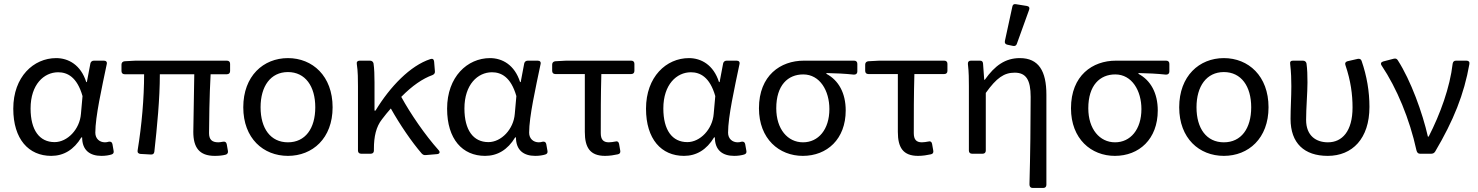

<svg xmlns="http://www.w3.org/2000/svg" viewBox="-20 -763 7336 953"><path d="M45.9 -223.6C45.9 -72.3 122.1 10.7 234.4 10.7C295.9 10.7 346.7 -19.5 383.8 -81.1H387.7C387.7 -17.6 425.8 10.7 483.4 10.7C503.9 10.7 520.5 7.8 533.2 3.9C543 1 545.9 -5.9 543.9 -14.6L538.1 -47.9C536.1 -57.6 529.3 -61.5 519.5 -59.6C513.7 -57.6 506.8 -56.6 501 -56.6C474.6 -56.6 453.1 -74.2 453.1 -104.5C453.1 -184.6 485.4 -327.1 509.8 -444.3C512.7 -455.1 506.8 -461.9 496.1 -461.9H446.3C437.5 -461.9 430.7 -457 428.7 -448.2L411.1 -355.5H408.2C380.9 -441.4 319.3 -474.6 258.8 -474.6C146.5 -474.6 45.9 -381.8 45.9 -223.6ZM381.8 -198.2C376 -121.1 314.5 -57.6 251 -57.6C175.8 -57.6 131.8 -117.2 131.8 -224.6C131.8 -343.8 198.2 -404.3 268.6 -404.3C313.5 -404.3 362.3 -381.8 389.6 -286.1Z M939.5 -108.4C939.5 -31.2 968.8 10.7 1045.9 10.7C1067.4 10.7 1085 8.8 1099.6 4.9C1108.4 2.9 1113.3 -4.9 1111.3 -13.7L1105.5 -46.9C1103.5 -57.6 1096.7 -61.5 1086.9 -59.6C1076.2 -57.6 1068.4 -56.6 1063.5 -56.6C1032.2 -56.6 1017.6 -70.3 1017.6 -102.5C1017.6 -145.5 1019.5 -291 1025.4 -394.5H1106.4C1116.2 -394.5 1122.1 -400.4 1122.1 -410.2V-446.3C1122.1 -456.1 1116.2 -461.9 1106.4 -461.9H652.3L598.6 -459C588.9 -458 583 -452.1 583 -442.4V-410.2C583 -400.4 588.9 -394.5 598.6 -394.5H695.3C695.3 -276.4 683.6 -141.6 663.1 -16.6C661.1 -5.9 667 0 676.8 1L728.5 3.9C738.3 4.9 745.1 0 746.1 -9.8C759.8 -134.8 773.4 -271.5 773.4 -394.5H944.3C943.4 -294.9 939.5 -153.3 939.5 -108.4Z M1187.5 -230.5C1187.5 -76.2 1287.1 10.7 1409.2 10.7C1531.2 10.7 1630.9 -76.2 1630.9 -230.5C1630.9 -385.7 1531.2 -474.6 1409.2 -474.6C1287.1 -474.6 1187.5 -385.7 1187.5 -230.5ZM1544.9 -230.5C1544.9 -125 1495.1 -56.6 1409.2 -56.6C1323.2 -56.6 1273.4 -125 1273.4 -230.5C1273.4 -335 1323.2 -405.3 1409.2 -405.3C1495.1 -405.3 1544.9 -335 1544.9 -230.5Z M2157.2 -17.6C2089.8 -92.8 2017.6 -198.2 1971.7 -282.2C2026.4 -337.9 2078.1 -373 2127 -390.6C2135.7 -394.5 2139.6 -400.4 2138.7 -409.2L2134.8 -457C2133.8 -468.8 2127 -473.6 2116.2 -469.7C2016.6 -437.5 1916 -333 1843.8 -213.9H1838.9V-353.5C1838.9 -387.7 1837.9 -422.9 1834 -448.2C1832 -457 1825.2 -461.9 1816.4 -461.9H1765.6C1754.9 -461.9 1749 -456.1 1751 -445.3C1756.8 -408.2 1756.8 -366.2 1756.8 -335V-15.6C1756.8 -5.9 1762.7 0 1772.5 0H1820.3C1830.1 0 1835.9 -5.9 1835.9 -15.6V-24.4C1835.9 -85 1846.7 -133.8 1876 -170.9C1890.6 -190.4 1905.3 -208 1919.9 -224.6C1964.8 -144.5 2023.4 -58.6 2073.2 -1C2079.1 4.9 2085 7.8 2092.8 6.8L2149.4 2C2162.1 1 2166 -7.8 2157.2 -17.6Z M2199.2 -223.6C2199.2 -72.3 2275.4 10.7 2387.7 10.7C2449.2 10.7 2500 -19.5 2537.1 -81.1H2541C2541 -17.6 2579.1 10.7 2636.7 10.7C2657.2 10.7 2673.8 7.8 2686.5 3.9C2696.3 1 2699.2 -5.9 2697.3 -14.6L2691.4 -47.9C2689.5 -57.6 2682.6 -61.5 2672.9 -59.6C2667 -57.6 2660.2 -56.6 2654.3 -56.6C2627.9 -56.6 2606.4 -74.2 2606.4 -104.5C2606.4 -184.6 2638.7 -327.1 2663.1 -444.3C2666 -455.1 2660.2 -461.9 2649.4 -461.9H2599.6C2590.8 -461.9 2584 -457 2582 -448.2L2564.5 -355.5H2561.5C2534.2 -441.4 2472.7 -474.6 2412.1 -474.6C2299.8 -474.6 2199.2 -381.8 2199.2 -223.6ZM2535.2 -198.2C2529.3 -121.1 2467.8 -57.6 2404.3 -57.6C2329.1 -57.6 2285.2 -117.2 2285.2 -224.6C2285.2 -343.8 2351.6 -404.3 2421.9 -404.3C2466.8 -404.3 2515.6 -381.8 2543 -286.1Z M2882.8 -108.4C2882.8 -31.2 2908.2 10.7 2983.4 10.7C3006.8 10.7 3029.3 6.8 3046.9 2.9C3056.6 1 3060.5 -5.9 3058.6 -15.6L3052.7 -48.8C3050.8 -59.6 3043.9 -63.5 3034.2 -60.5C3023.4 -58.6 3012.7 -56.6 3002 -56.6C2974.6 -56.6 2961.9 -70.3 2961.9 -102.5C2961.9 -192.4 2961.9 -293 2964.8 -395.5H3113.3C3123 -395.5 3128.9 -401.4 3128.9 -411.1V-446.3C3128.9 -456.1 3123 -461.9 3113.3 -461.9H2790L2736.3 -459C2726.6 -458 2720.7 -452.1 2720.7 -442.4V-411.1C2720.7 -401.4 2726.6 -395.5 2736.3 -395.5H2882.8Z M3186.5 -223.6C3186.5 -72.3 3262.7 10.7 3375 10.7C3436.5 10.7 3487.3 -19.5 3524.4 -81.1H3528.3C3528.3 -17.6 3566.4 10.7 3624 10.7C3644.5 10.7 3661.1 7.8 3673.8 3.9C3683.6 1 3686.5 -5.9 3684.6 -14.6L3678.7 -47.9C3676.8 -57.6 3669.9 -61.5 3660.2 -59.6C3654.3 -57.6 3647.5 -56.6 3641.6 -56.6C3615.2 -56.6 3593.8 -74.2 3593.8 -104.5C3593.8 -184.6 3626 -327.1 3650.4 -444.3C3653.3 -455.1 3647.5 -461.9 3636.7 -461.9H3586.9C3578.1 -461.9 3571.3 -457 3569.3 -448.2L3551.8 -355.5H3548.8C3521.5 -441.4 3460 -474.6 3399.4 -474.6C3287.1 -474.6 3186.5 -381.8 3186.5 -223.6ZM3522.5 -198.2C3516.6 -121.1 3455.1 -57.6 3391.6 -57.6C3316.4 -57.6 3272.5 -117.2 3272.5 -224.6C3272.5 -343.8 3338.9 -404.3 3409.2 -404.3C3454.1 -404.3 3502.9 -381.8 3530.3 -286.1Z M3747.1 -225.6C3747.1 -73.2 3847.7 10.7 3964.8 10.7C4085 10.7 4177.7 -72.3 4177.7 -214.8C4177.7 -300.8 4142.6 -364.3 4082 -396.5V-400.4C4130.9 -399.4 4171.9 -397.5 4218.8 -392.6C4229.5 -392.6 4235.4 -398.4 4235.4 -408.2V-446.3C4235.4 -456.1 4229.5 -461.9 4219.7 -461.9H3969.7C3854.5 -461.9 3747.1 -388.7 3747.1 -225.6ZM4096.7 -221.7C4096.7 -120.1 4042 -56.6 3965.8 -56.6C3889.6 -56.6 3833 -122.1 3833 -225.6C3833 -339.8 3890.6 -393.6 3966.8 -393.6C4049.8 -393.6 4096.7 -312.5 4096.7 -221.7Z M4436.5 -108.4C4436.5 -31.2 4461.9 10.7 4537.1 10.7C4560.5 10.7 4583 6.8 4600.6 2.9C4610.4 1 4614.3 -5.9 4612.3 -15.6L4606.4 -48.8C4604.5 -59.6 4597.7 -63.5 4587.9 -60.5C4577.1 -58.6 4566.4 -56.6 4555.7 -56.6C4528.3 -56.6 4515.6 -70.3 4515.6 -102.5C4515.6 -192.4 4515.6 -293 4518.6 -395.5H4667C4676.8 -395.5 4682.6 -401.4 4682.6 -411.1V-446.3C4682.6 -456.1 4676.8 -461.9 4667 -461.9H4343.8L4290 -459C4280.3 -458 4274.4 -452.1 4274.4 -442.4V-411.1C4274.4 -401.4 4280.3 -395.5 4290 -395.5H4436.5Z M5004.9 -730.5 4967.8 -559.6C4965.8 -548.8 4970.7 -543 4980.5 -541L5007.8 -535.2C5016.6 -533.2 5024.4 -536.1 5027.3 -545.9L5087.9 -713.9C5091.8 -724.6 5087.9 -731.4 5077.1 -733.4L5022.5 -742.2C5012.7 -744.1 5006.8 -740.2 5004.9 -730.5ZM5095.7 -282.2C5095.7 -155.3 5093.8 5.9 5089.8 152.3C5089.8 164.1 5095.7 169.9 5105.5 169.9H5158.2C5168 169.9 5173.8 164.1 5173.8 154.3V-293C5173.8 -410.2 5135.7 -474.6 5042 -474.6C4969.7 -474.6 4918 -437.5 4868.2 -367.2H4865.2L4859.4 -447.3C4858.4 -458 4853.5 -461.9 4843.8 -461.9H4798.8C4789.1 -461.9 4783.2 -456.1 4784.2 -445.3C4789.1 -404.3 4789.1 -367.2 4789.1 -335V-15.6C4789.1 -5.9 4794.9 0 4804.7 0H4857.4C4867.2 0 4873 -5.9 4873 -15.6V-301.8C4926.8 -377 4963.9 -402.3 5016.6 -402.3C5073.2 -402.3 5095.7 -366.2 5095.7 -282.2Z M5295.9 -225.6C5295.9 -73.2 5396.5 10.7 5513.7 10.7C5633.8 10.7 5726.6 -72.3 5726.6 -214.8C5726.6 -300.8 5691.4 -364.3 5630.9 -396.5V-400.4C5679.7 -399.4 5720.7 -397.5 5767.6 -392.6C5778.3 -392.6 5784.2 -398.4 5784.2 -408.2V-446.3C5784.2 -456.1 5778.3 -461.9 5768.6 -461.9H5518.6C5403.3 -461.9 5295.9 -388.7 5295.9 -225.6ZM5645.5 -221.7C5645.5 -120.1 5590.8 -56.6 5514.6 -56.6C5438.5 -56.6 5381.8 -122.1 5381.8 -225.6C5381.8 -339.8 5439.5 -393.6 5515.6 -393.6C5598.6 -393.6 5645.5 -312.5 5645.5 -221.7Z M5833 -230.5C5833 -76.2 5932.6 10.7 6054.7 10.7C6176.8 10.7 6276.4 -76.2 6276.4 -230.5C6276.4 -385.7 6176.8 -474.6 6054.7 -474.6C5932.6 -474.6 5833 -385.7 5833 -230.5ZM6190.4 -230.5C6190.4 -125 6140.6 -56.6 6054.7 -56.6C5968.8 -56.6 5918.9 -125 5918.9 -230.5C5918.9 -335 5968.8 -405.3 6054.7 -405.3C6140.6 -405.3 6190.4 -335 6190.4 -230.5Z M6385.7 -172.9C6385.7 -51.8 6454.1 10.7 6570.3 10.7C6692.4 10.7 6777.3 -75.2 6777.3 -232.4C6777.3 -308.6 6764.6 -384.8 6738.3 -460.9C6735.4 -469.7 6727.5 -472.7 6718.8 -470.7L6668 -459C6658.2 -456.1 6654.3 -449.2 6658.2 -439.5C6684.6 -361.3 6693.4 -293.9 6693.4 -229.5C6693.4 -111.3 6641.6 -56.6 6571.3 -56.6C6513.7 -56.6 6462.9 -87.9 6462.9 -168C6462.9 -225.6 6469.7 -302.7 6469.7 -353.5C6469.7 -388.7 6468.8 -419.9 6464.8 -448.2C6462.9 -457 6456.1 -461.9 6447.3 -461.9H6397.5C6386.7 -461.9 6381.8 -456.1 6383.8 -445.3C6388.7 -404.3 6389.6 -367.2 6389.6 -335C6389.6 -280.3 6385.7 -226.6 6385.7 -172.9Z M6837.9 -437.5C6913.1 -325.2 6976.6 -172.9 7010.7 -16.6C7013.7 -4.9 7019.5 0 7028.3 0H7084C7091.8 0 7098.6 -2.9 7103.5 -10.7C7194.3 -164.1 7247.1 -294.9 7273.4 -445.3C7275.4 -456.1 7269.5 -461.9 7258.8 -461.9H7207C7197.3 -461.9 7192.4 -457 7190.4 -447.3C7176.8 -329.1 7128.9 -197.3 7071.3 -85H7067.4C7041 -202.1 6982.4 -364.3 6918 -463.9C6913.1 -471.7 6907.2 -473.6 6898.4 -471.7L6845.7 -458C6835 -455.1 6831.1 -447.3 6837.9 -437.5Z"/></svg>

Font: Ed Sans Neue
Style: Regular
Weight: 400
Designer: Stephen Hutchings
Version: Version 1.004;PS 001.004;hotconv 1.0.88;makeotf.lib2.5.64775